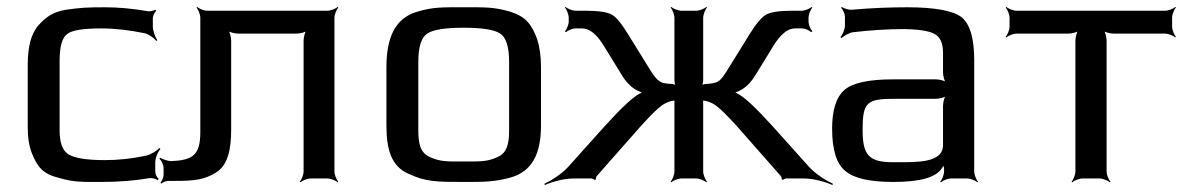

<svg xmlns="http://www.w3.org/2000/svg" viewBox="-20 -515 3426 554"><path d="M428 -20V-46C428 -60 436 -78 443 -85L440 -88C433 -80 415 -69 402 -66C361 -57 321 -53 282 -53C229 -53 194 -59 177 -70C160 -81 152 -104 152 -139V-339C152 -380 159 -406 174 -417C188 -428 221 -433 272 -433C312 -433 354 -428 398 -419C410 -416 425 -405 431 -397L434 -399C428 -407 421 -426 421 -439V-463C421 -470 427 -481 431 -484L428 -487C424 -484 411 -481 404 -483C364 -490 323 -494 283 -494C232 -494 214 -493 171 -487C131 -480 113 -466 91 -442C68 -416 60 -376 60 -326V-148C60 -118 64 -93 72 -73C88 -32 105 -13 149 -2C194 11 214 10 273 10C325 10 371 6 411 -1C418 -2 431 1 435 5L438 1C433 -2 428 -13 428 -20Z M452 -30V-10C452 -3 447 8 443 12L445 15C449 11 461 6 468 7H484C540 7 569 4 603 -17C637 -38 647 -82 647 -141V-398C647 -407 643 -424 638 -429L636 -427C641 -422 658 -418 667 -418H836C845 -418 862 -422 867 -427L865 -429C860 -424 856 -407 856 -398V-20C856 -11 850 4 845 9L847 11C852 6 867 0 876 0H925C934 0 949 6 954 11L956 9C951 4 945 -11 945 -20V-464C945 -473 951 -488 956 -493L954 -495C949 -490 934 -484 925 -484H578C569 -484 554 -490 549 -495L547 -493C552 -488 558 -473 558 -464V-134C558 -67 536 -53 474 -50C465 -50 448 -56 442 -60L440 -57C445 -53 452 -40 452 -30Z M1541 -321C1541 -353 1537 -380 1530 -402C1514 -445 1497 -467 1453 -481C1406 -495 1381 -494 1318 -494C1255 -494 1230 -495 1183 -481C1119 -462 1095 -405 1095 -321V-153C1095 -82 1110 -35 1158 -14C1208 10 1242 10 1318 10C1379 10 1407 10 1454 -3C1516 -21 1541 -72 1541 -153V-321ZM1449 -140C1449 -100 1443 -74 1416 -62C1386 -48 1365 -49 1318 -49C1271 -49 1250 -48 1220 -62C1193 -74 1187 -100 1187 -140V-336C1187 -381 1196 -408 1214 -419C1232 -430 1267 -435 1318 -435C1369 -435 1404 -430 1422 -419C1440 -408 1449 -381 1449 -336V-140Z M1914 -273C1899 -274 1889 -276 1884 -280C1877 -284 1868 -294 1858 -310L1793 -415C1774 -446 1758 -466 1745 -473C1732 -480 1707 -484 1671 -484H1641C1632 -484 1617 -490 1612 -495L1610 -493C1615 -488 1621 -473 1621 -464V-453C1621 -443 1615 -430 1610 -425L1613 -422C1618 -427 1631 -433 1641 -433H1660C1682 -433 1703 -415 1724 -380L1772 -302C1787 -276 1805 -259 1825 -251C1829 -249 1836 -246 1839 -246V-250C1836 -250 1830 -247 1826 -245C1806 -235 1772 -203 1724 -150L1619 -33C1601 -13 1569 7 1551 15L1552 19C1571 10 1607 0 1634 0H1687C1689 0 1695 3 1696 4L1699 3C1699 1 1700 -5 1702 -7L1828 -150C1857 -182 1877 -202 1890 -211C1900 -218 1910 -222 1920 -224C1923 -224 1929 -225 1931 -227L1928 -229C1926 -227 1926 -221 1926 -218V-20C1926 -11 1920 4 1915 9L1917 11C1922 6 1937 0 1946 0H1989C1998 0 2013 6 2018 11L2020 9C2015 4 2009 -11 2009 -20V-218C2009 -221 2009 -227 2007 -229L2004 -227C2006 -225 2012 -224 2015 -224C2025 -222 2035 -218 2045 -211C2058 -202 2078 -182 2107 -150L2233 -7C2235 -5 2236 1 2236 3L2239 4C2240 3 2246 0 2248 0H2300C2327 0 2363 10 2382 19L2383 15C2365 7 2333 -13 2315 -33L2210 -150C2162 -203 2128 -235 2108 -245C2104 -247 2098 -250 2095 -250V-246C2098 -246 2105 -249 2109 -251C2129 -259 2147 -276 2162 -302L2210 -380C2231 -415 2252 -433 2274 -433H2294C2303 -433 2316 -427 2321 -422L2324 -425C2319 -430 2313 -443 2313 -453V-464C2313 -473 2319 -488 2324 -493L2322 -495C2317 -490 2302 -484 2293 -484H2264C2228 -484 2204 -480 2191 -473C2178 -466 2161 -446 2142 -415L2077 -310C2067 -294 2059 -284 2052 -280C2046 -276 2036 -274 2021 -273C2015 -273 2005 -271 2002 -268L2004 -265C2007 -268 2009 -278 2009 -284V-464C2009 -473 2015 -488 2020 -493L2018 -495C2013 -490 1998 -484 1989 -484H1946C1937 -484 1922 -490 1917 -495L1915 -493C1920 -488 1926 -473 1926 -464V-284C1926 -278 1928 -268 1931 -265L1933 -268C1930 -271 1920 -273 1914 -273Z M2791 -20V-342C2791 -404 2779 -445 2755 -465C2731 -484 2678 -494 2597 -494C2549 -494 2496 -492 2438 -487C2429 -486 2414 -491 2409 -495L2407 -492C2412 -488 2418 -475 2418 -467V-442C2418 -430 2411 -414 2405 -408L2408 -405C2414 -411 2429 -420 2441 -422C2493 -428 2541 -431 2584 -431C2629 -431 2660 -426 2677 -417C2693 -408 2701 -390 2701 -363V-306C2701 -297 2705 -280 2710 -275L2712 -277C2707 -282 2690 -286 2681 -286H2556C2487 -286 2441 -276 2417 -256C2393 -235 2381 -198 2381 -144C2381 -82 2394 -41 2420 -21C2445 0 2491 10 2558 10C2635 10 2681 -3 2698 -30C2700 -34 2705 -38 2706 -41L2702 -42C2702 -39 2704 -31 2704 -27V-20C2704 -11 2698 4 2693 9L2695 11C2700 6 2715 0 2724 0H2771C2780 0 2795 6 2800 11L2802 9C2797 4 2791 -11 2791 -20ZM2469 -141C2469 -220 2481 -230 2562 -230H2681C2690 -230 2707 -234 2712 -239L2710 -241C2705 -236 2701 -219 2701 -210V-96C2701 -45 2625 -47 2573 -47H2555C2484 -47 2469 -71 2469 -141Z M3362 -438V-464C3362 -473 3368 -488 3373 -493L3371 -495C3366 -490 3351 -484 3342 -484H2913C2904 -484 2889 -490 2884 -495L2882 -493C2887 -488 2893 -473 2893 -464V-438C2893 -429 2887 -414 2882 -409L2884 -407C2889 -412 2904 -418 2913 -418H3063C3072 -418 3089 -422 3094 -427L3092 -429C3087 -424 3083 -407 3083 -398V-20C3083 -11 3077 4 3072 9L3074 11C3079 6 3094 0 3103 0H3153C3162 0 3177 6 3182 11L3184 9C3179 4 3173 -11 3173 -20V-398C3173 -407 3169 -424 3164 -429L3162 -427C3167 -422 3184 -418 3193 -418H3342C3351 -418 3366 -412 3371 -407L3373 -409C3368 -414 3362 -429 3362 -438Z"/></svg>

Font: Gamestation Storm
Style: Regular
Weight: 400
Designer: Jonas Hecksher
Foundry: Jonas Hecksher, Playtypeª, e-types AS
Version: Version 1.003